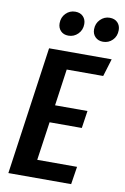

<svg xmlns="http://www.w3.org/2000/svg" viewBox="-98 -964 665 1021"><g transform="rotate(10 234.0 -453.5)"><path d="M458 -691 429 -596H232L204 -398H379L365 -304H191L161 -96H376L361 0H22L120 -691ZM152 -832Q152 -864 173 -885.5Q194 -907 224 -907Q251 -907 266.5 -891Q282 -875 282 -850Q282 -818 260.5 -796.5Q239 -775 209 -775Q183 -775 167.5 -791Q152 -807 152 -832ZM338 -832Q338 -864 359.5 -885.5Q381 -907 410 -907Q437 -907 452.5 -891Q468 -875 468 -850Q468 -817 447 -796Q426 -775 396 -775Q370 -775 354 -791Q338 -807 338 -832Z"/></g></svg>

Font: Fira Sans Extra Condensed Medium
Style: Italic
Weight: 500
Width: 3
Italic angle: -8°
Designer: Carrois Corporate & Edenspiekermann AG
Foundry: Carrois Corporate GbR & Edenspiekermann AG
Version: Version 4.203